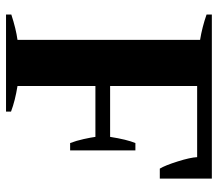

<svg xmlns="http://www.w3.org/2000/svg" viewBox="-64 -676 740 653"><g transform="rotate(90 306.5 -350.0)"><path d="M588 -700V-523H554Q543 -541 529.5 -584Q516 -627 515 -650H273V-354H446Q455 -411 467 -440H492V-218H467Q459 -239 453.5 -264Q448 -289 446 -304H273V-39Q323 -31 360 -17V0H30V-18Q79 -34 116 -39V-660Q73 -667 30 -682V-700Z"/></g></svg>

Font: Trirong Bold
Style: Regular
Weight: 700
Designer: Katatrad Team
Foundry: CadsonDemak
Version: Version 1.000